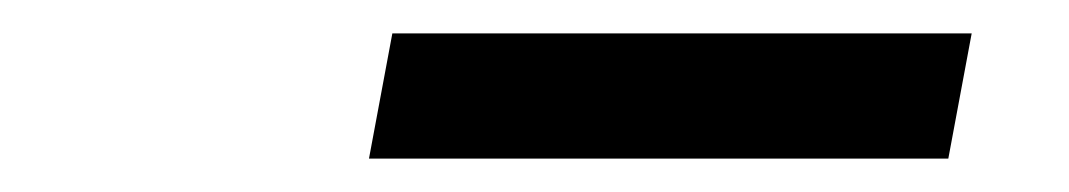

<svg xmlns="http://www.w3.org/2000/svg" viewBox="-20 -733 640 115"><path d="M215 -713H562L548 -638H201Z"/></svg>

Font: Montserrat Alternates SemiBold
Style: Italic
Weight: 600
Italic angle: -11.3°
Designer: Julieta Ulanovsky
Foundry: Julieta Ulanovsky
Version: Version 7.200